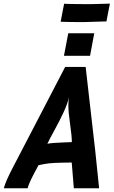

<svg xmlns="http://www.w3.org/2000/svg" viewBox="-54 -1004 606 1024"><path d="M532.2 -984.4Q528.8 -968.8 522.7 -937.3Q516.6 -905.8 513.7 -889.6H505.4Q406.2 -886.2 392.6 -886.2Q328.1 -886.2 278.3 -887.7Q276.9 -887.7 273.9 -887.9Q271 -888.2 269.5 -888.2Q272.5 -904.3 278.6 -936.3Q284.7 -968.3 288.1 -984.4Q293.9 -983.4 297.4 -983.4Q344.7 -981.9 429.7 -981.9Q445.3 -981.9 479.5 -983.2Q513.7 -984.4 523.9 -984.4ZM310.1 -826.7H448.7Q444.8 -806.6 437.5 -766.6Q430.2 -726.6 426.3 -706.5H287.1Q291 -726.6 298.6 -766.6Q306.2 -806.6 310.1 -826.7ZM329.1 -246.1V-249.5Q329.1 -276.4 319.8 -342.5Q310.5 -408.7 310.5 -441.9Q310.5 -467.8 314.5 -487.3Q306.2 -450.7 285.4 -405.8Q264.6 -360.8 236.3 -309.3Q208 -257.8 198.7 -237.3Q212.4 -240.2 234.1 -241.7Q255.9 -243.2 286.6 -244.4Q317.4 -245.6 329.1 -246.1ZM293.5 -647H402.8Q410.6 -574.7 426 -443.8Q441.4 -313 453.4 -205.1Q465.3 -97.2 474.6 0H339.8Q337.9 -22 334.2 -67.9Q330.6 -113.8 328.6 -137.2Q317.4 -137.2 294.4 -136.7Q271.5 -136.2 262.2 -136Q252.9 -135.7 235.6 -135Q218.3 -134.3 207.3 -132.8Q196.3 -131.3 181.4 -128.9Q166.5 -126.5 151.4 -123L127.9 -79.1Q99.6 -25.4 93.3 0H-33.7Q-23.9 -37.1 13.7 -108.9Q60.5 -198.7 153.8 -378.2Q247.1 -557.6 293.5 -647Z"/></svg>

Font: Fantasque Sans Mono
Style: Bold Italic
Weight: 700
Italic angle: -11°
Monospace: yes
Designer: Jany Belluz
Version: Version 1.7.1